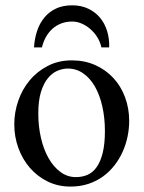

<svg xmlns="http://www.w3.org/2000/svg" viewBox="-20 -687 540 722"><path d="M465.8 -231.9Q465.8 -203.1 459.7 -173.6Q453.6 -144 441.4 -116.7Q429.2 -89.4 410.6 -65.4Q392.1 -41.5 367.7 -23.7Q343.3 -5.9 312.5 4.4Q281.7 14.6 245.1 14.6Q198.2 14.6 159.4 -4.4Q120.6 -23.4 92.5 -55.7Q64.5 -87.9 49.1 -130.4Q33.7 -172.9 33.7 -219.2Q33.7 -264.6 48.6 -307.9Q63.5 -351.1 91.6 -384.8Q119.6 -418.5 159.7 -439.2Q199.7 -460 250 -460Q298.3 -460 337.9 -442.4Q377.4 -424.8 406 -394Q434.6 -363.3 450.2 -321.5Q465.8 -279.8 465.8 -231.9ZM374.5 -194.3Q374.5 -244.1 364.7 -287.1Q355 -330.1 336.9 -361.6Q318.8 -393.1 293 -411.1Q267.1 -429.2 234.9 -429.2Q215.8 -429.2 196 -420.9Q176.3 -412.6 160.2 -393.1Q144 -373.5 134 -341.1Q124 -308.6 124 -259.8Q124 -211.9 134 -168.5Q144 -125 162.6 -92.3Q181.2 -59.6 207.3 -40.3Q233.4 -21 265.6 -21Q290 -21 310.1 -30Q330.1 -39.1 344.2 -59.6Q358.4 -80.1 366.5 -113.3Q374.5 -146.5 374.5 -194.3ZM361.3 -508.8Q356.9 -529.3 345.9 -546.9Q335 -564.5 319.8 -577.6Q304.7 -590.8 287.1 -598.4Q269.5 -606 251.5 -606Q228.5 -606 209.7 -598.6Q190.9 -591.3 176.5 -578.1Q162.1 -564.9 152.3 -547.1Q142.6 -529.3 137.7 -508.8H107.9Q109.9 -541.5 119.4 -570.3Q128.9 -599.1 146.5 -620.6Q164.1 -642.1 189.9 -654.5Q215.8 -667 251.5 -667Q285.2 -667 311.5 -654.5Q337.9 -642.1 356 -620.6Q374 -599.1 382.8 -570.3Q391.6 -541.5 390.6 -508.8Z"/></svg>

Font: Doulos SIL
Style: Regular
Weight: 400
Designer: Walt Agee, Victor Gaultney, Peter Martin, Debbi Hosken
Foundry: SIL International
Version: Version 4.110; 2011; Maintenance release